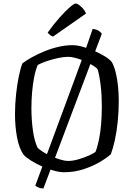

<svg xmlns="http://www.w3.org/2000/svg" viewBox="-20 -976 758 1088"><path d="M226 92Q210 92 198 86.5Q186 81 180 76L398 -513Q419 -569 439.5 -626Q460 -683 477.5 -732Q495 -781 505 -812Q526 -810 539 -801.5Q552 -793 557 -785ZM344 0Q316 0 281.5 -10Q247 -20 213 -35.5Q179 -51 152.5 -68Q126 -85 113 -100Q88 -136 76.5 -198Q65 -260 65 -328Q65 -385 71 -441Q77 -497 86.5 -543Q96 -589 107 -617Q128 -633 160 -651Q192 -669 231 -685Q270 -701 311 -710.5Q352 -720 392 -720Q416 -720 448.5 -711Q481 -702 514.5 -687.5Q548 -673 574.5 -656.5Q601 -640 614 -624Q628 -598 636.5 -562Q645 -526 649 -485.5Q653 -445 653 -402Q653 -343 647 -285.5Q641 -228 630.5 -180.5Q620 -133 608 -102Q585 -81 544 -57Q503 -33 451.5 -16.5Q400 0 344 0ZM366 -64Q393 -64 424 -73Q455 -82 482 -94Q509 -106 521 -115Q532 -142 540.5 -183Q549 -224 553 -273Q557 -322 557 -374Q557 -437 550.5 -492Q544 -547 533 -584Q527 -592 508 -604Q489 -616 464 -627.5Q439 -639 412.5 -646.5Q386 -654 365 -654Q341 -654 308.5 -647Q276 -640 245 -629.5Q214 -619 194 -608Q182 -581 174 -541Q166 -501 162 -455Q158 -409 158 -363Q158 -298 166.5 -237Q175 -176 193 -139Q203 -128 224 -115Q245 -102 271 -90.5Q297 -79 322.5 -71.5Q348 -64 366 -64ZM281 -769Q270 -772 262 -779Q254 -786 250 -791Q285 -840 318 -877Q351 -914 375.5 -935Q400 -956 409 -956Q417 -956 428.5 -947.5Q440 -939 451.5 -926Q463 -913 467 -899Z"/></svg>

Font: Texturina 12pt Light
Style: Regular
Weight: 300
Designer: Guillermo Torres Carreño
Foundry: Omnibus-Type
Version: Version 1.002